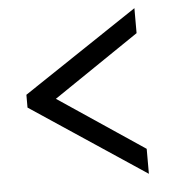

<svg xmlns="http://www.w3.org/2000/svg" viewBox="-43 -649 511 582"><g transform="rotate(-5 212.5 -358.0)"><path d="M387 -106V-182L126 -357L387 -534V-610L38 -377V-338Z"/></g></svg>

Font: Noto Serif Lao ExtraCondensed
Style: Bold
Weight: 700
Width: 2
Designer: Monotype Design Team
Foundry: Monotype Imaging Inc.
Version: Version 2.003